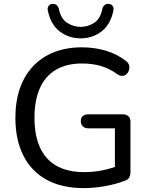

<svg xmlns="http://www.w3.org/2000/svg" viewBox="-20 -957 769 986"><path d="M410 9Q297 9 218.5 -34.5Q140 -78 99.5 -159Q59 -240 59 -352Q59 -436 82 -502.5Q105 -569 149.5 -616.5Q194 -664 257.5 -689Q321 -714 401 -714Q463 -714 521 -697.5Q579 -681 627 -644Q639 -635 642.5 -623Q646 -611 643 -599Q640 -587 631.5 -578Q623 -569 610.5 -567.5Q598 -566 584 -575Q543 -605 498.5 -618Q454 -631 401 -631Q322 -631 267 -598.5Q212 -566 184.5 -503.5Q157 -441 157 -352Q157 -215 221.5 -144Q286 -73 413 -73Q460 -73 504.5 -82Q549 -91 590 -107L570 -57V-298H434Q416 -298 405.5 -308Q395 -318 395 -335Q395 -352 405.5 -361Q416 -370 434 -370H611Q629 -370 639.5 -360Q650 -350 650 -331V-74Q650 -58 644 -46.5Q638 -35 624 -30Q582 -13 524 -2Q466 9 410 9ZM394 -760Q334 -760 287.5 -795Q241 -830 226 -901Q222 -917 230 -927Q238 -937 249 -937Q259 -938 265.5 -934.5Q272 -931 276 -925.5Q280 -920 282 -913Q292 -861 324.5 -840Q357 -819 394 -819Q432 -819 464 -840Q496 -861 506 -913Q508 -920 512 -925.5Q516 -931 523 -934.5Q530 -938 539 -937Q550 -937 558 -927Q566 -917 562 -901Q547 -830 500.5 -795Q454 -760 394 -760Z"/></svg>

Font: Nunito Medium
Style: Regular
Weight: 500
Designer: Vernon Adams
Foundry: Vernon Adams
Version: Version 3.601